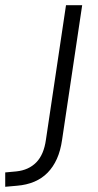

<svg xmlns="http://www.w3.org/2000/svg" viewBox="-134 -519 376 736"><path d="M-114 197V142L-71 138Q-24 133 5 103.5Q34 74 42 17L119 -499H181L104 17Q98 59 84 90Q70 121 48.5 143Q27 165 -2.5 177.5Q-32 190 -69 193Z"/></svg>

Font: Nunitoga
Style: Light Italic
Weight: 300
Italic angle: -9°
Designer: Vernon Adams
Foundry: Vernon Adams
Version: Version 1.0